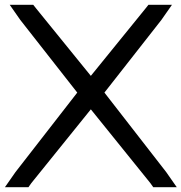

<svg xmlns="http://www.w3.org/2000/svg" viewBox="-40 -760 756 800"><path d="M338.5 -443.9 565 -723 578.5 -740H676.5L632.5 -677L395.1 -374.2L652.5 -43L696.5 20H598.5L586.5 3L338.5 -304.4L90.5 3L78.5 20H-19.5L24.5 -43L281.9 -374.2L44.5 -677L0.5 -740H98.5L112 -723Z"/></svg>

Font: Nordica Plus
Style: NordicaClassicLtExt
Weight: 300
Version: Version 1.01